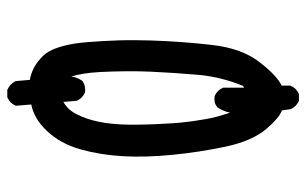

<svg xmlns="http://www.w3.org/2000/svg" viewBox="-180 -630 860 540"><g transform="rotate(-90 250.0 -360.0)"><path d="M235.8 50.3Q231.9 48.8 228.5 46.4Q225.1 43.9 222.4 41.3Q219.7 38.6 217.3 35.2Q214.8 31.7 213.4 27.8L212.9 26.9V26.4L209.5 2.9Q189 -4.4 157.7 -40.5Q123.5 -80.6 107.4 -156.2Q91.8 -230.5 84.5 -305.7Q77.1 -380.9 80.6 -443.4Q84 -505.9 99.6 -562.5Q115.7 -620.1 151.9 -658.2Q186 -694.3 226.1 -702.1L222.7 -743.7V-745.1L223.1 -746.6Q230 -762.2 245.6 -769L247.1 -769.5H248H265.6H266.6L268.1 -769Q283.7 -762.2 291.5 -746.6L292 -745.6V-744.6L295.4 -706.1Q314.9 -702.6 331.5 -693.4Q348.1 -684.1 362.8 -668.9Q369.1 -662.6 374.5 -653.6Q379.9 -644.5 384 -633.3Q388.2 -622.1 391.6 -608.6Q395 -595.2 397.5 -579.3Q399.9 -563.5 401.4 -545.4Q403.3 -522.9 404.5 -500.5Q405.8 -478 406.5 -455.6Q407.2 -433.1 407 -410.9Q406.7 -388.7 406.2 -366.7Q403.3 -277.8 393.6 -193.8Q388.7 -150.9 376.2 -116.9Q363.8 -83 343.3 -57.6Q306.2 -10.3 279.3 2V25.4V26.4L278.8 27.8Q272 43.5 256.3 50.3L254.9 50.8H253.9H238.3H237.3ZM278.3 -106.4Q303.7 -167.5 309.6 -232.9Q315.4 -300.3 318.4 -366.2Q321.3 -431.6 317.4 -509.3Q315.9 -535.2 312.7 -555.2Q309.6 -575.2 304.7 -589.4Q304.2 -585.9 303.5 -582.8Q302.7 -579.6 301.8 -576.4Q300.8 -573.2 299.3 -570.3Q297.9 -567.4 296.4 -564.5Q294.9 -561.5 293 -559.1L292.5 -558.1L291.5 -557.6Q285.2 -553.2 277.3 -551.5Q269.5 -549.8 261.2 -550.8H260.3L259.3 -551.3Q243.7 -558.1 236.8 -573.7L236.3 -574.7V-575.7L233.4 -611.8Q211.4 -599.1 199.7 -576.2Q185.1 -548.8 177.7 -512.7Q175.8 -503.9 174.3 -494.1Q172.9 -484.4 171.9 -473.9Q170.9 -463.4 170.2 -451.9Q169.4 -440.4 169.4 -428.2Q168.9 -378.9 172.4 -321.3Q173.3 -301.8 175 -283.4Q176.8 -265.1 179.2 -247.8Q181.6 -230.5 184.6 -213.9Q187.5 -195.8 192.4 -178Q197.3 -160.2 203.1 -143.1Q207 -162.1 217.8 -178.2L218.3 -178.7L219.2 -179.2Q230.5 -189 248.5 -186.5H249.5L250.5 -186Q258.3 -182.6 263.9 -177Q269.5 -171.4 272.9 -163.6L273.4 -162.1V-161.1V-103.5Z"/></g></svg>

Font: NaikaiFont
Style: SemiBold
Weight: 600
Version: Version 1.89